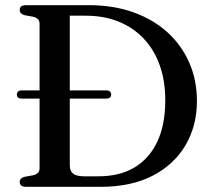

<svg xmlns="http://www.w3.org/2000/svg" viewBox="-20 -720 822 740"><path d="M45 -356Q45 -363 49.8 -367.2Q54.5 -371.5 62.5 -371.5H390.5Q399 -371.5 403.8 -367.2Q408.5 -363 408.5 -356Q408.5 -348.5 403.8 -344.2Q399 -340 390.5 -340H62Q54 -340 49.5 -344.2Q45 -348.5 45 -356ZM56 -18Q56 -33.5 74.5 -38.5L108 -44.5Q120 -47.5 126.2 -54Q132.5 -60.5 132.5 -71.5V-628.5Q132.5 -639.5 126.2 -646Q120 -652.5 108 -655.5L74.5 -661.5Q56 -667 56 -682Q56 -690.5 61.8 -695.2Q67.5 -700 80.5 -700H324Q417 -700 493.5 -672.8Q570 -645.5 624.8 -596Q679.5 -546.5 709.2 -479Q739 -411.5 739 -330.5Q739 -235.5 695.2 -160.8Q651.5 -86 568.8 -43Q486 0 368.5 0H80.5Q67.5 0 61.8 -5Q56 -10 56 -18ZM360.5 -40.5Q440 -40.5 497.2 -74Q554.5 -107.5 585.8 -173Q617 -238.5 617 -333.5Q617 -408 595.8 -468Q574.5 -528 534.2 -570.8Q494 -613.5 437.5 -636.5Q381 -659.5 310.5 -659.5H249V-82.5Q249 -60.5 262.2 -50.5Q275.5 -40.5 303 -40.5Z"/></svg>

Font: Fraunces 12pt
Style: Regular
Weight: 400
Version: Version 1.000;[b76b70a41]